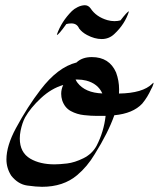

<svg xmlns="http://www.w3.org/2000/svg" viewBox="-20 -718 614 743"><path d="M142.6 4.9Q120.6 4.9 85.4 0Q50.3 -4.9 23.9 -37.6Q4.9 -66.9 4.9 -101.1Q4.9 -153.8 41.5 -221.7Q86.4 -305.2 137.2 -371.1Q203.6 -458 275.9 -476.1Q297.9 -497.1 335.4 -497.1Q403.3 -497.1 429.2 -437.5Q440.9 -405.8 440.9 -372.1Q440.9 -363.8 440.4 -356Q532.7 -357.4 569.3 -394Q572.8 -397.9 573.7 -397.9Q574.2 -397.9 574.2 -396.5Q574.2 -393.1 569.3 -381.3L564.9 -373Q551.3 -342.3 530.3 -316.9Q494.6 -278.8 422.4 -272Q398.4 -204.1 346.7 -121.6Q317.9 -73.2 278.3 -40Q225.1 4.9 142.6 4.9ZM376 -356.4Q358.9 -394.5 313.5 -406.2Q297.4 -410.2 279.8 -410.2H272.5Q275.4 -403.8 279.8 -397.9Q309.6 -358.9 376 -356.4ZM190.9 -82Q210 -82 239.5 -85.4Q269 -88.9 303 -105.7Q336.9 -122.6 354 -154.3Q381.8 -208.5 388.7 -269.5H355.5Q332.5 -269.5 305.2 -272.5Q277.8 -275.4 254.2 -288.1Q230.5 -300.8 220.7 -329.6Q216.8 -342.3 216.8 -355Q216.8 -372.6 224.6 -389.2Q178.2 -375.5 138.2 -338.1Q98.1 -300.8 77.1 -263.7Q65.9 -242.7 59.6 -211.9Q56.6 -196.3 56.6 -182.1Q56.6 -127.9 97.2 -104Q134.8 -82 190.9 -82ZM373.5 -566.9Q346.2 -566.9 316.9 -582.5Q297.4 -592.8 286.1 -607.9Q277.8 -627.4 256.3 -627.4Q246.1 -627.4 236.8 -625Q206.5 -583 200.7 -583Q200.2 -583 200.2 -584.5Q217.8 -634.8 258.3 -675.3Q266.6 -683.6 280.3 -690.4Q293.9 -697.3 308.1 -697.8Q321.8 -697.8 330.6 -685.5Q352.1 -652.8 395.5 -640.1Q409.2 -636.2 422.9 -636.2Q436 -636.2 446.3 -639.2Q473.1 -673.8 478.5 -673.8H479Q463.4 -624.5 422.4 -586.4Q401.9 -566.9 373.5 -566.9Z"/></svg>

Font: Terrible Cursive
Style: Regular
Weight: 400
Designer: GGBotNet
Foundry: GGBotNet
Version: 1.00